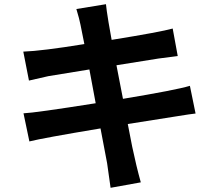

<svg xmlns="http://www.w3.org/2000/svg" viewBox="-20 -833 1040 915"><path d="M406 -502 210 -470Q137 -454 118 -449L91 -587Q179 -590 382 -623Q368 -691 363.5 -715.5Q359 -740 344 -790L485 -813Q485 -811 489 -780Q494 -742 512 -643Q747 -681 803 -697L827 -566Q821 -565 735 -554Q687 -546 535 -522L566 -362Q819 -404 885 -424L912 -292Q891 -290 817 -278Q743 -266 589 -242Q598 -195 610 -134Q629 -43 651 36L507 62Q494 -34 490.5 -55Q487 -76 459 -221Q183 -175 120 -159L92 -293Q145 -295 436 -341Z"/></svg>

Font: Swei Fan Sans CJK TC
Style: Bold
Weight: 700
Version: Version 2.130